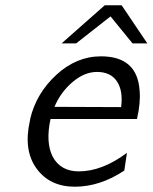

<svg xmlns="http://www.w3.org/2000/svg" viewBox="-20 -697 577 726"><path d="M213 -533 376 -677H440L537 -533H481L398 -635L268 -533ZM93 -240Q93 -242 94 -244Q94 -246 94 -247Q117 -344 193 -414Q269 -484 362 -484Q500 -484 508 -353Q512 -309 498 -247H171Q152 -159 179 -105Q209 -49 278 -49Q366 -49 460 -119L450 -52Q358 9 263 9Q168 9 118 -60Q68 -129 93 -240ZM186 -293 438 -292Q446 -354 422 -389.5Q398 -425 347 -425Q299 -425 254 -386.5Q209 -348 186 -293Z"/></svg>

Font: Coval
Style: Light Italic
Weight: 300
Foundry: Context Ltd
Version: Version 001.000